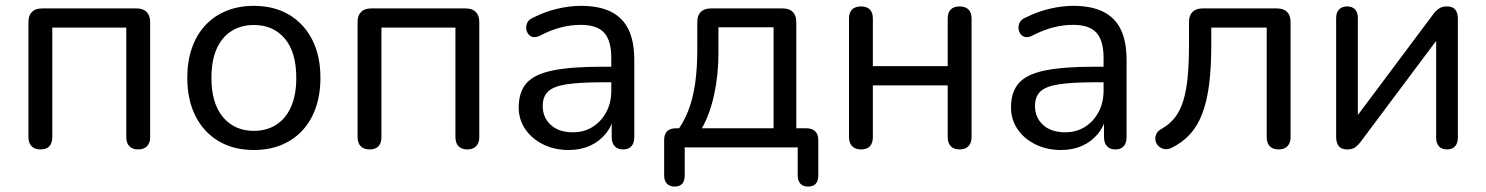

<svg xmlns="http://www.w3.org/2000/svg" viewBox="-20 -516 5202 672"><path d="M121.5 7Q101.5 7 90.5 -4.2Q79.5 -15.5 79.5 -36V-439Q79.5 -462 91.8 -474.2Q104 -486.5 127 -486.5H458Q481 -486.5 493.2 -474.2Q505.5 -462 505.5 -439V-36Q505.5 -15.5 494.5 -4.2Q483.5 7 463.5 7Q443.5 7 432.8 -4.2Q422 -15.5 422 -36V-419.5H163V-36Q163 -15.5 152.8 -4.2Q142.5 7 121.5 7Z M868.3 9Q797.5 9 745.2 -22Q693 -53 664.2 -109.8Q635.5 -166.6 635.5 -243.7Q635.5 -301.5 651.7 -347.9Q667.8 -394.2 698.6 -427.4Q729.3 -460.5 772.4 -478Q815.5 -495.5 868.3 -495.5Q939.4 -495.5 991.7 -464.5Q1044 -433.5 1072.8 -377Q1101.5 -320.5 1101.5 -243.5Q1101.5 -185.7 1085.2 -139.1Q1069 -92.5 1038.2 -59.3Q1007.4 -26.2 964.7 -8.6Q922 9 868.3 9ZM868.3 -58Q913.5 -58 947 -79.5Q980.5 -101 998.8 -142.5Q1017 -184 1017 -243.4Q1017 -333.5 976.8 -381Q936.5 -428.5 868.5 -428.5Q823.5 -428.5 790 -407.2Q756.5 -386 738.2 -344.8Q720 -303.5 720 -243.5Q720 -154 760.5 -106Q801 -58 868.3 -58Z M1273.5 7Q1253.5 7 1242.5 -4.2Q1231.5 -15.5 1231.5 -36V-439Q1231.5 -462 1243.8 -474.2Q1256 -486.5 1279 -486.5H1610Q1633 -486.5 1645.2 -474.2Q1657.5 -462 1657.5 -439V-36Q1657.5 -15.5 1646.5 -4.2Q1635.5 7 1615.5 7Q1595.5 7 1584.8 -4.2Q1574 -15.5 1574 -36V-419.5H1315V-36Q1315 -15.5 1304.8 -4.2Q1294.5 7 1273.5 7Z M1970.5 9Q1920.5 9 1880.8 -10.8Q1841 -30.5 1818.2 -64.2Q1795.5 -98 1795.5 -140Q1795.5 -194 1822.8 -225Q1850 -256 1913.8 -269.2Q1977.5 -282.5 2087 -282.5H2132.5V-228H2088.5Q2008 -228 1962.2 -220.8Q1916.5 -213.5 1898 -195.5Q1879.5 -177.5 1879.5 -145Q1879.5 -104.5 1907.8 -78.8Q1936 -53 1985 -53Q2024.5 -53 2054.5 -72Q2084.5 -91 2102 -123.8Q2119.5 -156.5 2119.5 -198.5V-313Q2119.5 -374 2094.5 -401.5Q2069.5 -429 2012.5 -429Q1978 -429 1943 -420Q1908 -411 1869.5 -391Q1855.5 -384 1845 -386.5Q1834.5 -389 1828.5 -397.5Q1822.5 -406 1821.8 -416.8Q1821 -427.5 1826.2 -437.8Q1831.5 -448 1844.5 -453.5Q1888 -475.5 1931.2 -485.5Q1974.5 -495.5 2013.5 -495.5Q2077 -495.5 2118.2 -475Q2159.5 -454.5 2179.8 -412.8Q2200 -371 2200 -305.5V-36Q2200 -15.5 2190 -4.2Q2180 7 2161 7Q2142 7 2131.5 -4.2Q2121 -15.5 2121 -36V-112.5H2130.5Q2122 -75 2099.8 -47.8Q2077.5 -20.5 2044.8 -5.8Q2012 9 1970.5 9Z M2341 137Q2324 137 2314.2 126.8Q2304.5 116.5 2304.5 98V-25.5Q2304.5 -67 2346 -67H2394.5L2344.5 -49.5Q2372 -85.5 2388.5 -127.5Q2405 -169.5 2412.8 -222.5Q2420.5 -275.5 2420.5 -343V-439Q2420.5 -462 2432.8 -474.2Q2445 -486.5 2468 -486.5H2719.5Q2742.5 -486.5 2754.8 -474.2Q2767 -462 2767 -439V-28.5L2728.5 -67H2802.5Q2822.5 -67 2833.2 -56.5Q2844 -46 2844 -25.5V98Q2844 137 2808 137Q2790.5 137 2781.2 126.8Q2772 116.5 2772 98V0H2376.5V98Q2376.5 137 2341 137ZM2436.5 -67H2687.5V-420.5H2494.5V-328.5Q2494.5 -254 2479.5 -185Q2464.5 -116 2436.5 -67Z M2993.5 7Q2973.5 7 2962.5 -4.2Q2951.5 -15.5 2951.5 -36V-451Q2951.5 -472.5 2962.5 -483Q2973.5 -493.5 2993.5 -493.5Q3013.5 -493.5 3024.2 -483Q3035 -472.5 3035 -451V-284.5H3297V-451Q3297 -472.5 3307.8 -483Q3318.5 -493.5 3338.5 -493.5Q3358.5 -493.5 3369.5 -483Q3380.5 -472.5 3380.5 -451V-36Q3380.5 -15.5 3369.5 -4.2Q3358.5 7 3338.5 7Q3318.5 7 3307.8 -4.2Q3297 -15.5 3297 -36V-217H3035V-36Q3035 -15.5 3024.8 -4.2Q3014.5 7 2993.5 7Z M3693.5 9Q3643.5 9 3603.8 -10.8Q3564 -30.5 3541.2 -64.2Q3518.5 -98 3518.5 -140Q3518.5 -194 3545.8 -225Q3573 -256 3636.8 -269.2Q3700.5 -282.5 3810 -282.5H3855.5V-228H3811.5Q3731 -228 3685.2 -220.8Q3639.5 -213.5 3621 -195.5Q3602.5 -177.5 3602.5 -145Q3602.5 -104.5 3630.8 -78.8Q3659 -53 3708 -53Q3747.5 -53 3777.5 -72Q3807.5 -91 3825 -123.8Q3842.5 -156.5 3842.5 -198.5V-313Q3842.5 -374 3817.5 -401.5Q3792.5 -429 3735.5 -429Q3701 -429 3666 -420Q3631 -411 3592.5 -391Q3578.5 -384 3568 -386.5Q3557.5 -389 3551.5 -397.5Q3545.5 -406 3544.8 -416.8Q3544 -427.5 3549.2 -437.8Q3554.5 -448 3567.5 -453.5Q3611 -475.5 3654.2 -485.5Q3697.5 -495.5 3736.5 -495.5Q3800 -495.5 3841.2 -475Q3882.5 -454.5 3902.8 -412.8Q3923 -371 3923 -305.5V-36Q3923 -15.5 3913 -4.2Q3903 7 3884 7Q3865 7 3854.5 -4.2Q3844 -15.5 3844 -36V-112.5H3853.5Q3845 -75 3822.8 -47.8Q3800.5 -20.5 3767.8 -5.8Q3735 9 3693.5 9Z M4455 7Q4435 7 4424.2 -4.2Q4413.5 -15.5 4413.5 -36V-419.5H4219.5V-358Q4219.5 -280.5 4212 -221.2Q4204.5 -162 4188.2 -119Q4172 -76 4145.5 -46.8Q4119 -17.5 4080.5 1.5Q4066.5 8 4054.5 5.5Q4042.5 3 4034.5 -5Q4026.5 -13 4024.2 -24Q4022 -35 4026.8 -46.2Q4031.5 -57.5 4045.5 -65Q4074 -81 4092.5 -105Q4111 -129 4121.8 -164.2Q4132.5 -199.5 4137 -247.5Q4141.5 -295.5 4141.5 -360.5V-439Q4141.5 -462 4153.8 -474.2Q4166 -486.5 4189 -486.5H4449.5Q4472.5 -486.5 4484.8 -474.2Q4497 -462 4497 -439V-36Q4497 -15.5 4486 -4.2Q4475 7 4455 7Z M4695 7Q4683 7 4674.2 2.5Q4665.5 -2 4661 -12.2Q4656.5 -22.5 4656.5 -38V-452.5Q4656.5 -472.5 4666.8 -483Q4677 -493.5 4695 -493.5Q4713 -493.5 4722.8 -483Q4732.5 -472.5 4732.5 -452.5V-80H4707.5L4996.5 -466.5Q5004.5 -477.5 5015.5 -485.5Q5026.5 -493.5 5044.5 -493.5Q5057 -493.5 5065.2 -489Q5073.5 -484.5 5078 -474.8Q5082.5 -465 5082.5 -449V-34Q5082.5 -15 5072.8 -4Q5063 7 5045 7Q5026 7 5016.2 -4Q5006.5 -15 5006.5 -34V-407H5032L4742.5 -20Q4735 -9.5 4724.2 -1.2Q4713.5 7 4695 7Z"/></svg>

Font: Nunito ExtraLight
Style: Regular
Weight: 200
Designer: Vernon Adams
Foundry: Vernon Adams
Version: Version 3.602;April 4, 2023;FontCreator 14.0.0.2856 64-bit